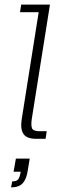

<svg xmlns="http://www.w3.org/2000/svg" viewBox="-20 -603 268 834"><path d="M138 0Q96 0 82 -21Q68 -42 74 -83L148 -550H67L72 -583H197L118 -86Q114 -59 119 -46Q124 -33 152 -33H183L178 0ZM28 211 33 185Q52 185 59 176Q66 167 70 143H39L49 86H109L101 135Q96 173 79.5 192Q63 211 28 211Z"/></svg>

Font: Rokkitt SemiBold ExtraLight
Style: Italic
Weight: 250
Italic angle: -9°
Version: Version 3.103